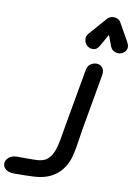

<svg xmlns="http://www.w3.org/2000/svg" viewBox="-532 -1000 1083 1534"><g transform="rotate(10 9.5 -233.0)"><path d="M-396.5 386.5Q-396.5 357 -370.5 335.8Q-344.5 314.5 -302 314.5Q-292.5 314.5 -269.5 314.8Q-246.5 315 -219 315Q-191.5 315 -167.5 314.5Q-143.5 314 -132.5 313Q-90.5 307.5 -68.5 292.2Q-46.5 277 -29 248.5Q-11.5 219 -1 178.8Q9.5 138.5 17.2 91.2Q25 44 33.5 -5L114.5 -461.5Q120.5 -495.5 143.2 -511.5Q166 -527.5 190.5 -527.5Q221.5 -527.5 239.8 -505.5Q258 -483.5 251 -443L171.5 8Q161.5 66.5 153.8 122.8Q146 179 133 229.8Q120 280.5 93 323Q63.5 370 14.8 401.8Q-34 433.5 -99.5 443.5Q-117.5 446.5 -147.2 448.2Q-177 450 -209.2 450.5Q-241.5 451 -267.8 451.2Q-294 451.5 -305 451.5Q-348.5 451.5 -372.5 433.2Q-396.5 415 -396.5 386.5ZM368 -642.5Q341 -634.5 316.2 -646Q291.5 -657.5 282 -682.5L248.5 -771L194.5 -675Q174.5 -638.5 144.5 -637.2Q114.5 -636 93 -655Q72.5 -674.5 69.5 -702Q66.5 -729.5 85 -750.5L209.5 -893Q220.5 -905.5 234.2 -911.2Q248 -917 262 -917Q279 -917 294.8 -910Q310.5 -903 321 -884.5L402.5 -740Q423 -703.5 409.2 -677.2Q395.5 -651 368 -642.5Z"/></g></svg>

Font: Edu QLD Hand
Style: Regular
Weight: 400
Designer: Tina and Corey Anderson, Eben Sorkin
Foundry: Sorkin Type Co.
Version: Version 2.000